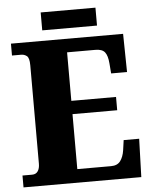

<svg xmlns="http://www.w3.org/2000/svg" viewBox="-58 -903 749 950"><g transform="rotate(-5 317.0 -427.5)"><path d="M20 0V-59H68Q87 -59 96.5 -73Q106 -87 106 -110V-599Q106 -636 93.5 -645.5Q81 -655 66 -655H20V-714H577L580 -524H501L497 -574Q494 -613 480.5 -630Q467 -647 434 -647H293V-406H515V-340H293V-67H461Q492 -67 507 -87Q522 -107 527 -140L534 -190H611L605 0ZM180 -766V-855H452V-766Z"/></g></svg>

Font: Noto Serif SemiCondensed Black
Style: Regular
Weight: 900
Width: 4
Designer: Monotype Design Team
Foundry: Monotype Imaging Inc.
Version: Version 2.014; ttfautohint (v1.8.4.7-5d5b)